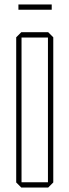

<svg xmlns="http://www.w3.org/2000/svg" viewBox="-20 -845 313 865"><path d="M76 0 53 -23V-677L76 -700H197L220 -677V-23L197 0ZM77 -676V-24H196V-676ZM63 -801V-825H213V-801Z"/></svg>

Font: Foldit Thin Thin
Style: Regular
Weight: 250
Version: Version 1.003